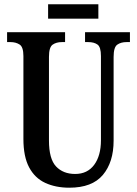

<svg xmlns="http://www.w3.org/2000/svg" viewBox="-20 -864 638 894"><path d="M303 10Q239 10 190.5 -12.5Q142 -35 115.5 -85Q89 -135 89 -217V-603Q89 -645 71.5 -656.5Q54 -668 29 -668H13V-714H283V-668H268Q242 -668 225 -656Q208 -644 208 -599V-210Q208 -124 241 -89Q274 -54 330 -54Q387 -54 418.5 -96.5Q450 -139 450 -211V-603Q450 -645 434 -656.5Q418 -668 391 -668H376V-714H585V-668H569Q543 -668 526 -656Q509 -644 509 -599V-209Q509 -109 459 -49.5Q409 10 303 10ZM204 -777V-844H438V-777Z"/></svg>

Font: Noto Serif Myanmar ExtraCondensed SemiBold
Style: Regular
Weight: 600
Width: 2
Designer: Ben Mitchell and the Monotype Design Team
Foundry: Monotype Imaging Inc.
Version: Version 2.106; ttfautohint (v1.8.4.7-5d5b)